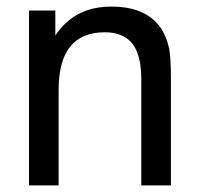

<svg xmlns="http://www.w3.org/2000/svg" viewBox="-20 -563 609 583"><path d="M68 0V-531H148V-455Q206 -543 318 -543Q421 -543 466 -481Q486 -452 494 -414Q496 -402 497.5 -380.5Q499 -359 499 -327V0H409V-323Q409 -420 361 -449Q336 -465 298 -465Q158 -465 158 -290V0Z"/></svg>

Font: MongolianScript
Style: Regular
Weight: 400
Designer: Bolorsoft LLC, NUM
Foundry: Bolorsoft LLC
Version: Version 3.2